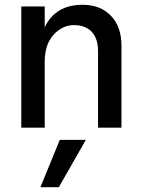

<svg xmlns="http://www.w3.org/2000/svg" viewBox="-20 -534 591 803"><path d="M226 249H149L230 51H339ZM488 0H390V-320Q390 -373 363.5 -401Q337 -429 289 -429Q241 -429 204 -388.5Q167 -348 167 -275V0H69V-507H167V-420Q212 -514 325 -514Q400 -514 444 -468Q488 -422 488 -343Z"/></svg>

Font: Hind Colombo Medium
Style: Regular
Weight: 500
Designer: Jyotish Sonowal, Aditi Pimprikar
Foundry: Indian Type Foundry
Version: Version 1.000;PS 1.0;hotconv 1.0.86;makeotf.lib2.5.63406; tt